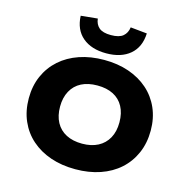

<svg xmlns="http://www.w3.org/2000/svg" viewBox="-134 -1093 1217 1234"><g transform="rotate(15 474.5 -475.5)"><path d="M475 11Q384 11 310 -14.5Q236 -40 182 -87.5Q128 -135 98.5 -202.5Q69 -270 69 -353Q69 -435 98.5 -502Q128 -569 182 -617Q236 -665 310.5 -690.5Q385 -716 475 -716Q565 -716 639 -690.5Q713 -665 767 -617.5Q821 -570 850.5 -503Q880 -436 880 -354Q880 -271 850.5 -203.5Q821 -136 767.5 -88Q714 -40 639.5 -14.5Q565 11 475 11ZM475 -159Q536 -159 580 -182Q624 -205 648 -248.5Q672 -292 672 -353Q672 -414 648.5 -457.5Q625 -501 581 -523.5Q537 -546 475 -546Q413 -546 369 -523.5Q325 -501 301 -457Q277 -413 277 -353Q277 -292 300.5 -248.5Q324 -205 368.5 -182Q413 -159 475 -159ZM474 -760Q375 -760 316.5 -809.5Q258 -859 254 -951L365 -962Q369 -924 394 -902.5Q419 -881 473 -881Q528 -881 553.5 -902.5Q579 -924 584 -962L694 -951Q690 -859 631.5 -809.5Q573 -760 474 -760Z"/></g></svg>

Font: Nunito Sans 7pt SemiExpanded Black
Style: Regular
Weight: 900
Width: 6
Designer: Vernon Adams
Foundry: Vernon Adams
Version: Version 3.101;gftools[0.9.27]